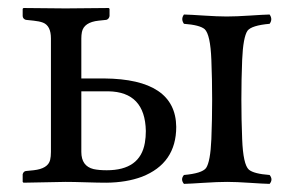

<svg xmlns="http://www.w3.org/2000/svg" viewBox="-20 -450 721 475"><path d="M579.1 -301.8Q575.2 -204.1 579.1 -106Q581.5 -43 595.7 -30.3Q607.9 -20 647 -17.1Q656.2 -5.9 647 4.9Q628.4 4.4 599.6 2.4Q564 0 542 0Q518.6 0 481.9 2.4Q452.1 4.4 435.1 4.9Q425.8 -6.3 435.1 -17.1Q479.5 -21 489.7 -34.2Q500.5 -49.8 502.9 -106Q506.8 -203.6 502.9 -301.8Q500.5 -364.7 486.3 -377.9Q474.1 -388.2 435.1 -391.1Q426.8 -402.8 435.1 -414.1Q453.1 -413.6 482.4 -411.6Q518.6 -409.2 541 -409.2Q564 -409.2 600.1 -411.6Q629.4 -413.6 647 -414.1Q655.3 -402.3 647 -391.1Q602.5 -387.2 592.3 -374Q581.5 -357.9 579.1 -301.8ZM340.8 -126Q338.9 -222.7 248 -224.1H181.2V-74.2Q181.2 -39.1 211.4 -31.7Q224.6 -28.8 244.1 -28.8Q326.7 -28.8 338.4 -96.7Q340.8 -110.4 340.8 -126ZM106 -74.2V-355Q106 -386.2 86.4 -394Q77.1 -397.5 63 -398.9L43.9 -400.9Q36.6 -403.3 36.1 -410.2V-428.2L38.1 -430.2Q39.1 -430.2 142.1 -429.2L249 -430.2L251 -428.2V-410.2Q249.5 -402.8 243.2 -400.9L224.1 -398.9Q187.5 -395 182.6 -370.6Q181.2 -363.3 181.2 -355V-255.9H237.8Q414.6 -254.4 416 -136.2Q416 -45.9 331.1 -12.7Q293 1.5 243.2 2Q223.6 2 192.4 1Q161.1 0 142.1 0L38.1 2L36.1 0V-19Q38.1 -25.9 43.9 -26.9L63 -28.8Q98.6 -32.7 104 -54.2Q106 -62.5 106 -74.2Z"/></svg>

Font: Linux Libertine Display O
Style: Regular
Weight: 400
Designer: Philipp H. Poll
Foundry: Philipp H. Poll
Version: Version 5.0.9